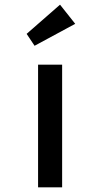

<svg xmlns="http://www.w3.org/2000/svg" viewBox="-20 -802 429 822"><path d="M143 0V-525H246V0ZM128 -606 94 -657 237 -782 302 -700Z"/></svg>

Font: Lexend Giga
Style: Regular
Weight: 400
Designer: Bonnie Shaver-Troup, Thomas Jockin
Foundry: Lexend
Version: Version 1.007